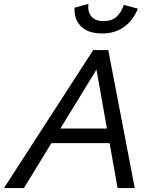

<svg xmlns="http://www.w3.org/2000/svg" viewBox="-72 -958 767 978"><path d="M-51.8 0 402.8 -703.1H479.5L614.3 0H526.9L486.3 -229H189.9L49.8 0ZM419.4 -603.5 235.4 -303.2H472.7ZM447.3 -787.6Q376.5 -787.6 340.6 -823.7Q304.7 -859.9 307.6 -918.9L378.4 -938Q373.5 -898.4 393.1 -874.5Q412.6 -850.6 456.1 -850.6Q498 -850.6 522.2 -873Q546.4 -895.5 558.6 -933.1L629.9 -914.1Q607.9 -856.9 562 -822.3Q516.1 -787.6 447.3 -787.6Z"/></svg>

Font: Schibsted Grotesk
Style: Italic
Weight: 400
Italic angle: -12°
Designer: Bakken & Baeck AS, Henrik Kongsvoll
Foundry: Schibsted ASA
Version: Version 1.100; ttfautohint (v1.8.4.7-5d5b);gftools[0.9.25]